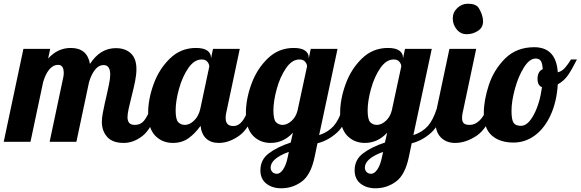

<svg xmlns="http://www.w3.org/2000/svg" viewBox="-58 -763 3124 1033"><path d="M518.5 -26.5C537.5 -4.8 567.3 6 608 6C642.7 6 676.2 -6.5 708.5 -31.5C740.8 -56.5 769.3 -105.7 794 -179H752C740 -149 728 -126.8 716 -112.5C704 -98.2 688 -91 668 -91C653.3 -91 643 -94.7 637 -102C631 -109.3 628 -119.7 628 -133C628 -144.3 630.2 -159.8 634.5 -179.5C638.8 -199.2 643.7 -219.3 649 -240C657.7 -274 664.3 -302.8 669 -326.5C673.7 -350.2 676 -371.7 676 -391C676 -429 666 -457.3 646 -476C626 -494.7 599 -504 565 -504C509 -504 462.7 -475.7 426 -419C416 -476.3 381.7 -505 323 -505C275.7 -505 235 -486 201 -448L212 -500H68L-38 0H106L174 -321C182 -349 192.8 -371.5 206.5 -388.5C220.2 -405.5 236.3 -414 255 -414C275 -414 285 -399.3 285 -370C285 -361.3 284 -353 282 -345L209 0H353L421 -321C429 -348.3 439.7 -370.5 453 -387.5C466.3 -404.5 481.7 -413 499 -413C523 -413 535 -396 535 -362C535 -348 532.7 -329.7 528 -307C523.3 -284.3 518.3 -261.3 513 -238C511.7 -233.3 509.2 -222.7 505.5 -206C501.8 -189.3 498.3 -172.2 495 -154.5C491.7 -136.8 490 -121 490 -107C490 -75 499.5 -48.2 518.5 -26.5Z M777 -33C802.3 -7 834 6 872 6C904.7 6 932.8 -2.5 956.5 -19.5C980.2 -36.5 1001.7 -58.7 1021 -86C1024.3 -56 1034.5 -33.2 1051.5 -17.5C1068.5 -1.8 1091 6 1119 6C1155.7 6 1192.2 -6.8 1228.5 -32.5C1264.8 -58.2 1295.3 -107 1320 -179H1278C1270 -151 1259.2 -128.3 1245.5 -111C1231.8 -93.7 1215.7 -85 1197 -85C1169.7 -85 1156 -99.3 1156 -128C1156 -139.3 1157.3 -150 1160 -160L1232 -500H1088L1077 -447V-454C1077 -469.3 1070.3 -481.7 1057 -491C1043.7 -500.3 1023.3 -505 996 -505C942 -505 895.5 -486.2 856.5 -448.5C817.5 -410.8 788.2 -364.8 768.5 -310.5C748.8 -256.2 739 -204.3 739 -155C739 -99.7 751.7 -59 777 -33ZM986.5 -114.5C970.2 -98.8 953.7 -91 937 -91C923 -91 911.2 -95.7 901.5 -105C891.8 -114.3 887 -135.7 887 -169C887 -202.3 893 -240.8 905 -284.5C917 -328.2 933.7 -365.5 955 -396.5C976.3 -427.5 1000.3 -443 1027 -443C1041 -443 1051.3 -438.8 1058 -430.5C1064.7 -422.2 1068 -413.7 1068 -405L1020 -179C1014 -151.7 1002.8 -130.2 986.5 -114.5Z M1375 225C1396.3 241.7 1423 250 1455 250C1496.3 250 1533.3 237.8 1566 213.5C1598.7 189.2 1621.7 144.7 1635 80L1650 8C1688.7 -2 1723.3 -20.8 1754 -48.5C1784.7 -76.2 1809 -119.7 1827 -179H1785C1771.7 -137 1755.3 -105.3 1736 -84C1716.7 -62.7 1691 -46.7 1659 -36L1758 -500H1614L1603 -448V-454C1603 -469.3 1596.3 -481.7 1583 -491C1569.7 -500.3 1549.3 -505 1522 -505C1468 -505 1421.5 -486.2 1382.5 -448.5C1343.5 -410.8 1314.2 -364.8 1294.5 -310.5C1274.8 -256.2 1265 -204.3 1265 -155C1265 -99.7 1277.7 -59 1303 -33C1328.3 -7 1360 6 1398 6C1444 6 1484 -12.3 1518 -49L1506 4C1458.7 19.3 1419.7 38.5 1389 61.5C1358.3 84.5 1343 115 1343 153C1343 184.3 1353.7 208.3 1375 225ZM1510 -112C1494 -98 1478.3 -91 1463 -91C1449 -91 1437.2 -95.7 1427.5 -105C1417.8 -114.3 1413 -135.7 1413 -169C1413 -202.3 1419 -240.8 1431 -284.5C1443 -328.2 1459.7 -365.5 1481 -396.5C1502.3 -427.5 1526.3 -443 1553 -443C1567 -443 1577.3 -438.8 1584 -430.5C1590.7 -422.2 1594 -414 1594 -406L1543 -169C1537 -145 1526 -126 1510 -112ZM1465 149C1454.3 164.3 1443.3 172 1432 172C1421.3 172 1413 168.7 1407 162C1401 155.3 1398 147.7 1398 139C1398 106.3 1430.7 78 1496 54L1490 83C1484 111.7 1475.7 133.7 1465 149Z M1882 225C1903.3 241.7 1930 250 1962 250C2003.3 250 2040.3 237.8 2073 213.5C2105.7 189.2 2128.7 144.7 2142 80L2157 8C2195.7 -2 2230.3 -20.8 2261 -48.5C2291.7 -76.2 2316 -119.7 2334 -179H2292C2278.7 -137 2262.3 -105.3 2243 -84C2223.7 -62.7 2198 -46.7 2166 -36L2265 -500H2121L2110 -448V-454C2110 -469.3 2103.3 -481.7 2090 -491C2076.7 -500.3 2056.3 -505 2029 -505C1975 -505 1928.5 -486.2 1889.5 -448.5C1850.5 -410.8 1821.2 -364.8 1801.5 -310.5C1781.8 -256.2 1772 -204.3 1772 -155C1772 -99.7 1784.7 -59 1810 -33C1835.3 -7 1867 6 1905 6C1951 6 1991 -12.3 2025 -49L2013 4C1965.7 19.3 1926.7 38.5 1896 61.5C1865.3 84.5 1850 115 1850 153C1850 184.3 1860.7 208.3 1882 225ZM2017 -112C2001 -98 1985.3 -91 1970 -91C1956 -91 1944.2 -95.7 1934.5 -105C1924.8 -114.3 1920 -135.7 1920 -169C1920 -202.3 1926 -240.8 1938 -284.5C1950 -328.2 1966.7 -365.5 1988 -396.5C2009.3 -427.5 2033.3 -443 2060 -443C2074 -443 2084.3 -438.8 2091 -430.5C2097.7 -422.2 2101 -414 2101 -406L2050 -169C2044 -145 2033 -126 2017 -112ZM1972 149C1961.3 164.3 1950.3 172 1939 172C1928.3 172 1920 168.7 1914 162C1908 155.3 1905 147.7 1905 139C1905 106.3 1937.7 78 2003 54L1997 83C1991 111.7 1982.7 133.7 1972 149Z M2399 -605C2413 -587.7 2431 -579 2453 -579C2475 -579 2495.2 -585 2513.5 -597C2531.8 -609 2541 -626 2541 -648C2541 -670 2533.3 -693.8 2518 -719.5C2508 -735.2 2488.7 -743 2460 -743C2438 -743 2418.8 -735.3 2402.5 -720C2386.2 -704.7 2378 -686 2378 -664C2378 -642 2385 -622.3 2399 -605ZM2313.5 -24C2333.2 -4 2359 6 2391 6C2429 6 2467.3 -6.8 2506 -32.5C2544.7 -58.2 2576.3 -107 2601 -179H2559C2551.7 -153 2539.7 -131.8 2523 -115.5C2506.3 -99.2 2488.3 -91 2469 -91C2454.3 -91 2443.8 -93.8 2437.5 -99.5C2431.2 -105.2 2428 -114.7 2428 -128C2428 -139.3 2429.3 -150 2432 -160L2504 -500H2360L2292 -179C2286.7 -152.3 2284 -130.7 2284 -114C2284 -74 2293.8 -44 2313.5 -24Z M2588 -34C2616.7 -8.7 2655.7 4 2705 4C2747 4 2785.3 -8.8 2820 -34.5C2854.7 -60.2 2882.8 -96.7 2904.5 -144C2926.2 -191.3 2939 -246.3 2943 -309C2965.7 -321.7 2984 -338.2 2998 -358.5C3012 -378.8 3028 -407 3046 -443H3014C3004 -426.3 2993.3 -411.5 2982 -398.5C2970.7 -385.5 2957.7 -377.3 2943 -374C2937 -464 2894.7 -509 2816 -509C2752.7 -509 2700.7 -488.8 2660 -448.5C2619.3 -408.2 2590 -360.5 2572 -305.5C2554 -250.5 2545 -200 2545 -154C2545 -99.3 2559.3 -59.3 2588 -34ZM2814 -146C2792.7 -106 2769.7 -86 2745 -86C2725.7 -86 2712.3 -91.5 2705 -102.5C2697.7 -113.5 2694 -135 2694 -167C2694 -201 2700.2 -240.5 2712.5 -285.5C2724.8 -330.5 2741 -368.8 2761 -400.5C2781 -432.2 2802 -448 2824 -448C2836.7 -448 2845.8 -443.8 2851.5 -435.5C2857.2 -427.2 2860.7 -412.3 2862 -391C2843.3 -382.3 2834 -365 2834 -339C2834 -315 2842 -300 2858 -294C2850 -235.3 2835.3 -186 2814 -146Z"/></svg>

Font: DonutKreme
Style: Regular
Weight: 400
Designer: Impallari Type
Foundry: Impallari Type
Version: Version 2.100